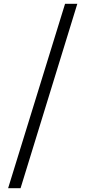

<svg xmlns="http://www.w3.org/2000/svg" viewBox="-20 -818 453 1018"><path d="M23 180 325 -798H390L89 180Z"/></svg>

Font: Noto Serif JP ExtraLight ExtraBold
Style: Regular
Weight: 800
Version: Version 2.003-H1;hotconv 1.1.1;makeotfexe 2.6.0